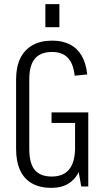

<svg xmlns="http://www.w3.org/2000/svg" viewBox="-20 -904 510 931"><path d="M229 7Q174 7 135.5 -14.5Q97 -36 77.5 -78.5Q58 -121 58 -183V-519Q58 -580 78.5 -621.5Q99 -663 138 -685Q177 -707 233 -707Q283 -707 319 -688.5Q355 -670 376 -634Q397 -598 403 -543L342 -537Q336 -595 309 -623.5Q282 -652 233 -652Q177 -652 149.5 -620Q122 -588 122 -519V-182Q122 -112 148.5 -80Q175 -48 231 -48Q286 -48 314 -81Q342 -114 344 -180H384Q384 -119 365.5 -77.5Q347 -36 313 -14.5Q279 7 229 7ZM344 -166V-344L365 -308H230V-359H408V0H374ZM268 -884V-772H200V-884Z"/></svg>

Font: Pathway Extreme Condensed ExtraLight
Style: Regular
Weight: 250
Width: 3
Version: Version 1.001;gftools[0.9.26]